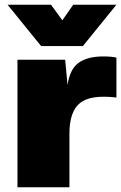

<svg xmlns="http://www.w3.org/2000/svg" viewBox="-20 -793 513 813"><path d="M417 -554Q454 -554 473 -549V-380Q364 -393 319 -357Q274 -321 274 -227V0H54V-540H256L266 -433Q276 -501 313.5 -527.5Q351 -554 417 -554ZM12 -773H196L244 -707L290 -773H473L331 -598H154Z"/></svg>

Font: Nacelle Black
Style: Regular
Weight: 900
Designer: Sora Sagano
Foundry: Sora Sagano
Version: Version 1.000;FEAKit 1.0